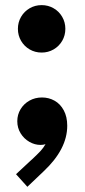

<svg xmlns="http://www.w3.org/2000/svg" viewBox="-20 -553 329 743"><path d="M49.3 -441.4Q49.3 -466.8 61.5 -487.8Q73.7 -508.8 94.7 -521Q115.7 -533.2 141.1 -533.2Q166.5 -533.2 187.5 -521Q208.5 -508.8 220.7 -487.8Q232.9 -466.8 232.9 -441.4Q232.9 -416 220.7 -395Q208.5 -374 187.5 -361.8Q166.5 -349.6 141.1 -349.6Q115.7 -349.6 94.7 -361.8Q73.7 -374 61.5 -395Q49.3 -416 49.3 -441.4ZM42 121.1 97.7 69.3 106.4 61.5Q124.5 44.4 136.2 32Q147.9 19.5 156.2 4.9Q147.5 7.8 136.7 7.8Q114.3 7.8 93.5 -4.2Q72.8 -16.1 59.8 -37.1Q46.9 -58.1 46.9 -84Q46.9 -109.4 59.6 -130.4Q72.3 -151.4 94 -163.6Q115.7 -175.8 142.6 -175.8Q168.9 -175.8 191.2 -163.3Q213.4 -150.9 226.8 -126Q240.2 -101.1 240.2 -66.4Q240.2 24.4 148.4 110.4L85.9 169.9Z"/></svg>

Font: Reddit Sans Fudge ExtraBold
Style: Regular
Weight: 800
Designer: Stephen Hutchings
Foundry: Reddit
Version: Version 1.011